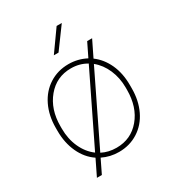

<svg xmlns="http://www.w3.org/2000/svg" viewBox="-195 -858 938 1037"><g transform="rotate(-30 273.5 -339.5)"><path d="M42.5 -274.4Q42.5 -350.1 71.5 -410.4Q100.6 -470.7 153.6 -504.4Q206.5 -538.1 273.4 -538.1Q332 -538.1 382.8 -511.2L423.8 -595.2H454.6L406.2 -496.1Q452.6 -461.9 478.8 -404.8Q504.9 -347.7 504.9 -274.4V-253.9Q504.9 -177.7 476.1 -117.7Q447.3 -57.6 394.3 -23.9Q341.3 9.8 274.4 9.8Q219.7 9.8 171.9 -13.7L130.9 70.8H100.1L147.9 -27.3Q97.7 -61 70.1 -120.8Q42.5 -180.7 42.5 -254.9ZM68.8 -253.9Q68.8 -189.5 93 -136.5Q117.2 -83.5 159.7 -52.2L370.6 -485.8Q327.6 -511.7 273.4 -511.7Q183.1 -511.7 126 -442.9Q68.8 -374 68.8 -269.5ZM478.5 -274.4Q478.5 -334 456.3 -385.7Q434.1 -437.5 393.6 -470.2L183.6 -37.6Q224.1 -16.6 274.4 -16.6Q364.7 -16.6 421.6 -84.5Q478.5 -152.3 478.5 -259.3ZM321.8 -748.5H354L258.8 -618.7H229.5Z"/></g></svg>

Font: Roboto Thin
Style: Regular
Weight: 250
Designer: Google
Version: Version 2.134; 2016